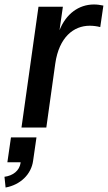

<svg xmlns="http://www.w3.org/2000/svg" viewBox="-75 -570 482 858"><path d="M21 0H132L172 -286C189 -404 254 -455 326 -455C341 -455 358 -453 373 -449L387 -545C373 -548 359 -550 345 -550C277 -550 220 -508 191 -435L206 -540H97ZM-55 220 -50 268C16 256 65 209 73 148L88 44H-26L-42 155H17V158C12 192 -16 215 -55 220Z"/></svg>

Font: Ronzino Medium
Style: Italic
Weight: 500
Italic angle: -7.99998°
Designer: Nunzio Mazzaferro
Foundry: Collletttivo
Version: Version 1.000;Glyphs 3.3 (3337)